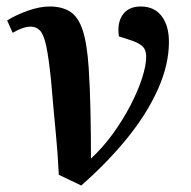

<svg xmlns="http://www.w3.org/2000/svg" viewBox="-20 -546 588 591"><path d="M230 25 161 -8Q159 -46 157 -75Q155 -104 152 -134Q149 -164 145.5 -203Q142 -242 137 -300Q130 -368 122.5 -403.5Q115 -439 103.5 -451.5Q92 -464 75 -464Q51 -464 19 -445L2 -483Q29 -500 65.5 -513Q102 -526 133 -526Q171 -526 196 -510Q221 -494 234.5 -453Q248 -412 253 -337Q257 -277 258.5 -204Q260 -131 260 -58Q297 -92 328 -135Q359 -178 382 -222.5Q405 -267 417.5 -306Q430 -345 430 -371Q430 -392 419.5 -402.5Q409 -413 386 -421L346 -434Q340 -476 358 -501Q376 -526 413 -526Q455 -526 477.5 -496.5Q500 -467 500 -417Q500 -347 466 -271Q432 -195 371 -120Q310 -45 230 25Z"/></svg>

Font: Literata 36pt SemiBold
Style: Italic
Weight: 600
Italic angle: -2°
Designer: Latin by Veronika Burian and Jose Scaglione. Greek by Irene Vlachou. Cyrillic by Vera Evstafieva
Foundry: TypeTogether
Version: Version 3.002